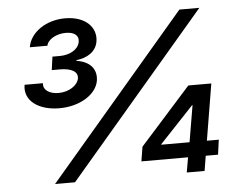

<svg xmlns="http://www.w3.org/2000/svg" viewBox="-52 -795 1063 857"><g transform="rotate(-5 479.5 -366.5)"><path d="M160.5 0H250L870.7 -727.3H781.2ZM63.6 -453.1C51.1 -380.7 119 -335.2 209.9 -335.2C302.2 -335.2 376.4 -382.5 386.7 -442.8C394.9 -494 364.7 -530.5 303.6 -539.4V-542.3C351.6 -547.9 393.1 -571.7 400.2 -618.3C410.2 -678.6 362.6 -733 268.8 -733C185.4 -733 112.2 -685 101.6 -617.9H180.4C186.1 -647 225.9 -668 267 -668C306.8 -668 326.3 -649.5 321 -622.9C315.3 -589.5 277 -567.5 232.2 -567.5H198.5L190.3 -507.8H227.3C278.1 -507.8 308.2 -490.8 303.3 -460.6C297.9 -429.7 258.5 -403.4 211.6 -403.4C171.9 -403.4 141.3 -422.6 146 -453.1ZM553.3 -67.1H762.4L750.7 0H830.6L841.6 -67.1H896.7L905.9 -133.5H852.6L894.5 -386.4H791.5L563.9 -132.1ZM648.4 -133.5V-135.7L800.4 -297.2H802.6L774.9 -133.5Z"/></g></svg>

Font: Magic Ui Pro Medium
Style: Italic
Weight: 500
Italic angle: -9.39999°
Designer: Stefan Endress, Andreas Faust
Version: Version 1.000;FEAKit 1.0